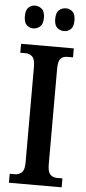

<svg xmlns="http://www.w3.org/2000/svg" viewBox="-61 -949 440 983"><g transform="rotate(5 159.0 -457.5)"><path d="M24 0V-46H52Q71 -46 85.5 -59Q100 -72 100 -110V-602Q100 -642 85.5 -655Q71 -668 52 -668H24V-714H295V-668H266Q244 -668 231.5 -655Q219 -642 219 -601V-111Q219 -73 232.5 -59.5Q246 -46 266 -46H295V0ZM238 -798Q217 -798 202 -811Q187 -824 187 -856Q187 -889 202 -902Q217 -915 238 -915Q256 -915 271 -902Q286 -889 286 -856Q286 -824 271 -811Q256 -798 238 -798ZM79 -798Q60 -798 45.5 -811Q31 -824 31 -856Q31 -889 45.5 -902Q60 -915 79 -915Q98 -915 113.5 -902Q129 -889 129 -856Q129 -824 113.5 -811Q98 -798 79 -798Z"/></g></svg>

Font: Noto Serif Georgian ExtraCondensed SemiBold
Style: Regular
Weight: 600
Width: 2
Designer: Monotype Design Team, Akaki Razmadze
Foundry: Google LLC
Version: Version 2.003; ttfautohint (v1.8.4.7-5d5b)